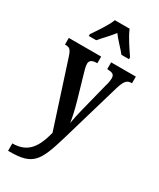

<svg xmlns="http://www.w3.org/2000/svg" viewBox="-246 -843 956 1151"><g transform="rotate(30 232.5 -267.0)"><path d="M99 -619V-606H150C175 -636 213 -673 238 -707C262 -674 304 -633 325 -606H377V-619C351 -657 307 -721 289 -766H187C170 -721 125 -657 99 -619ZM24 181V232H36C194 232 222 185 278 -5L399 -418C417 -477 432 -490 462 -490H465V-536H294V-490L298 -489C330 -488 345 -481 345 -455C345 -438 341 -417 335 -399L286 -205C276 -166 269 -133 263 -98C259 -129 249 -177 232 -236L186 -395C178 -420 173 -441 173 -457C173 -476 185 -490 221 -490H225V-536H1V-490H5C33 -490 43 -482 57 -439L201 6C173 114 132 181 24 181Z"/></g></svg>

Font: Noto Serif Sinhala ExtraCondensed SemiBold
Style: Regular
Weight: 600
Width: 2
Designer: Jelle Bosma - Monotype Design Team
Foundry: Monotype Imaging Inc.
Version: Version 2.007